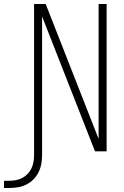

<svg xmlns="http://www.w3.org/2000/svg" viewBox="-101 -755 621 958"><path d="M-81 183V147H-56Q-39 147 -22 144Q-5 141 10 133Q25 125 37 112.5Q49 100 56 85Q63 70 66 53Q69 36 69 19V-735H127L391 -62V-735H431V0H373L109 -673V19Q109 42 105 63.5Q101 85 91 105Q81 125 65.5 140.5Q50 156 30 166Q10 176 -12 179.5Q-34 183 -56 183Z"/></svg>

Font: Iosevka Curly Extralight
Style: Regular
Weight: 200
Monospace: yes
Designer: Belleve Invis
Foundry: Belleve Invis
Version: Version 22.1.2; ttfautohint (v1.8.4)